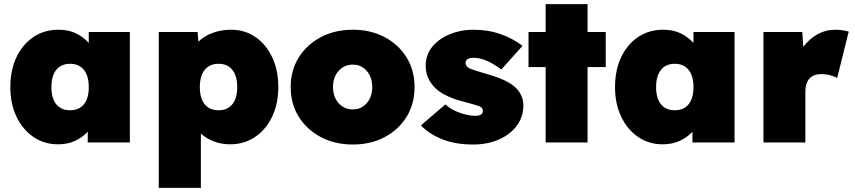

<svg xmlns="http://www.w3.org/2000/svg" viewBox="-20 -690 4141 930"><path d="M261 9Q194 9 142 -26.5Q90 -62 60 -124.5Q30 -187 30 -268Q30 -350 59.5 -412.5Q89 -475 141.5 -510.5Q194 -546 263 -546Q312 -546 348 -528.5Q384 -511 410 -482V-535H609V0H405V-52Q379 -24 343 -7.5Q307 9 261 9ZM319 -156Q363 -156 386.5 -185Q410 -214 410 -268Q410 -322 386.5 -351.5Q363 -381 319 -381Q276 -381 252.5 -351.5Q229 -322 229 -268Q229 -214 252.5 -185Q276 -156 319 -156Z M749 220V-535H937L941 -488Q968 -515 1009.5 -530.5Q1051 -546 1100 -546Q1166 -546 1217.5 -510.5Q1269 -475 1298.5 -412.5Q1328 -350 1328 -268Q1328 -187 1298 -124.5Q1268 -62 1215.5 -26.5Q1163 9 1095 9Q1053 9 1016 -5Q979 -19 953 -43V220ZM1039 -156Q1082 -156 1105.5 -185Q1129 -214 1129 -268Q1129 -322 1105.5 -351.5Q1082 -381 1039 -381Q995 -381 971.5 -351.5Q948 -322 948 -268Q948 -214 971.5 -185Q995 -156 1039 -156Z M1689 10Q1602 10 1534 -26Q1466 -62 1427 -124.5Q1388 -187 1388 -268Q1388 -349 1427 -411.5Q1466 -474 1534 -510Q1602 -546 1689 -546Q1776 -546 1843.5 -510Q1911 -474 1949.5 -411.5Q1988 -349 1988 -268Q1988 -187 1949.5 -124.5Q1911 -62 1843.5 -26Q1776 10 1689 10ZM1689 -160Q1730 -160 1756.5 -190.5Q1783 -221 1783 -268Q1783 -316 1756.5 -346.5Q1730 -377 1689 -377Q1647 -377 1620 -346.5Q1593 -316 1593 -268Q1593 -221 1620 -190.5Q1647 -160 1689 -160Z M2271 10Q2184 10 2119.5 -16.5Q2055 -43 2019 -83L2137 -184Q2169 -156 2210.5 -142.5Q2252 -129 2280 -129Q2319 -129 2319 -153Q2319 -168 2303 -175Q2286 -182 2220 -199Q2181 -209 2148.5 -224Q2116 -239 2093 -259Q2069 -281 2055.5 -309Q2042 -337 2042 -372Q2042 -426 2075 -465Q2108 -504 2160.5 -525Q2213 -546 2271 -546Q2344 -546 2404 -525Q2464 -504 2511 -468L2408 -353Q2383 -374 2345.5 -392Q2308 -410 2276 -410Q2235 -410 2235 -385Q2235 -368 2256 -358Q2265 -354 2286.5 -347Q2308 -340 2350 -328Q2395 -315 2429.5 -298Q2464 -281 2485 -258Q2499 -242 2507 -222Q2515 -202 2515 -179Q2515 -124 2483.5 -81.5Q2452 -39 2397 -14.5Q2342 10 2271 10Z M2623 0V-365H2540V-535H2623V-670H2826V-535H2914V-365H2826V0Z M3190 9Q3123 9 3071 -26.5Q3019 -62 2989 -124.5Q2959 -187 2959 -268Q2959 -350 2988.5 -412.5Q3018 -475 3070.5 -510.5Q3123 -546 3192 -546Q3241 -546 3277 -528.5Q3313 -511 3339 -482V-535H3538V0H3334V-52Q3308 -24 3272 -7.5Q3236 9 3190 9ZM3248 -156Q3292 -156 3315.5 -185Q3339 -214 3339 -268Q3339 -322 3315.5 -351.5Q3292 -381 3248 -381Q3205 -381 3181.5 -351.5Q3158 -322 3158 -268Q3158 -214 3181.5 -185Q3205 -156 3248 -156Z M3678 0V-535H3866L3871 -463Q3899 -501 3939 -523.5Q3979 -546 4026 -546Q4044 -546 4060 -543.5Q4076 -541 4091 -537L4035 -312Q4025 -319 4003.5 -325Q3982 -331 3957 -331Q3920 -331 3900.5 -309Q3881 -287 3881 -248V0Z"/></svg>

Font: Lexend Black
Style: Regular
Weight: 900
Designer: Bonnie Shaver-Troup, Thomas Jockin
Foundry: Lexend
Version: Version 1.007; ttfautohint (v1.8.3)